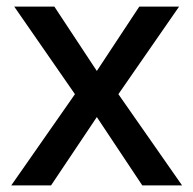

<svg xmlns="http://www.w3.org/2000/svg" viewBox="-20 -559 583 579"><path d="M206 -275 23 -539H144L272 -345L400 -539H520L337 -275L529 0H409L272 -206L134 0H14Z"/></svg>

Font: Noto Sans Ethiopic Medium
Style: Regular
Weight: 500
Designer: Monotype Design Team
Foundry: Monotype Imaging Inc.
Version: Version 2.102; ttfautohint (v1.8.4.7-5d5b)